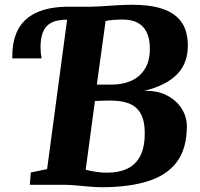

<svg xmlns="http://www.w3.org/2000/svg" viewBox="-20 -771 834 801"><path d="M403.5 10Q380 10 352.2 7.5Q324.5 5 297.2 2.5Q270 0 248 0H104.5L108.5 -51.5L176.5 -65.5L260 -689L247 -715.5L267.5 -743H357Q385.5 -743.5 413.2 -745.5Q441 -747.5 470.2 -749.2Q499.5 -751 531 -751Q602.5 -751 647.5 -737.5Q692.5 -724 717.5 -701Q742.5 -678 752.5 -649.5Q762.5 -621 763.5 -591Q766.5 -511 720.5 -462.8Q674.5 -414.5 581.5 -392Q637 -393.5 676.8 -372.8Q716.5 -352 738 -317.8Q759.5 -283.5 759.5 -244Q759.5 -152.5 718.8 -96.8Q678 -41 598.8 -15.5Q519.5 10 403.5 10ZM384 -418Q400 -418 416 -418Q432 -418 447.5 -418Q490.5 -418 527 -433.8Q563.5 -449.5 585.2 -484.8Q607 -520 605 -578Q603.5 -614.5 590.5 -639.2Q577.5 -664 553 -676.8Q528.5 -689.5 492.5 -689.5Q472 -689.5 453.5 -688Q435 -686.5 420.5 -683.5ZM424.5 -50.5Q478.5 -50.5 514.8 -69.2Q551 -88 568.5 -127.5Q586 -167 583.5 -228Q581.5 -290.5 548.2 -321Q515 -351.5 439 -351.5Q423.5 -351.5 408 -351Q392.5 -350.5 376 -349.5L337.5 -63Q355 -58 380.2 -54.2Q405.5 -50.5 424.5 -50.5ZM31.5 -527.5Q31.5 -531 31.5 -533.5Q31.5 -536 31.5 -538Q31.5 -604.5 56.5 -650Q81.5 -695.5 133.8 -719.2Q186 -743 267.5 -743L260 -689Q217.5 -689 193.2 -675.8Q169 -662.5 159 -636.5Q149 -610.5 149 -573Q149 -562 150.2 -550Q151.5 -538 153.5 -527.5Z"/></svg>

Font: Merriweather Light 18pt Black
Style: Italic
Weight: 900
Italic angle: -7.8°
Version: Version 2.101